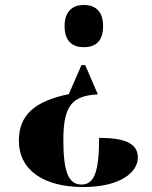

<svg xmlns="http://www.w3.org/2000/svg" viewBox="-20 -561 610 773"><path d="M317 -541C276 -541 240 -519 240 -456C240 -391 276 -371 317 -371C361 -371 395 -391 395 -456C395 -519 361 -541 317 -541ZM374 -181 323 -299H308L257 -182C120 -154 56 -98 56 5C56 125 157 192 315 192C464 192 535 133 535 73C535 13 475 -6 379 -6C379 132 359 182 308 182C255 182 235 129 235 2C235 -137 272 -176 374 -181Z"/></svg>

Font: Noto Serif Display ExtraBold
Style: Regular
Weight: 800
Designer: Monotype Design Team
Foundry: Monotype Imaging Inc.
Version: Version 2.009